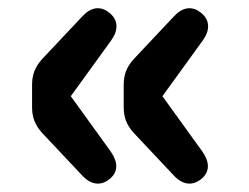

<svg xmlns="http://www.w3.org/2000/svg" viewBox="-20 -479 597 461"><path d="M81 -160 177 -58C198 -35 222 -32 243 -49C264 -66 264 -89 246 -115L150 -248L247 -382C265 -407 264 -431 243 -448C221 -466 198 -462 177 -439L81 -337C64 -318 57 -300 57 -275V-222C57 -197 64 -179 81 -160ZM277 -222C277 -197 284 -179 301 -160L397 -58C418 -35 442 -32 463 -49C484 -66 484 -89 466 -115L370 -248L467 -382C485 -407 484 -431 463 -448C441 -466 418 -462 397 -439L301 -337C284 -318 277 -300 277 -275Z"/></svg>

Font: コーポレート・ロゴ（ラウンド）ver3 Bold
Style: Regular
Weight: 700
Designer: [KANA_main] LOGOTYPE.JP [Source Han Sans] Ryoko NISHIZUKA 西塚涼子 (kana, bopomofo & ideographs); Paul D. Hunt (Latin, Greek
Version: Version 12.001;FEAKit 1.0